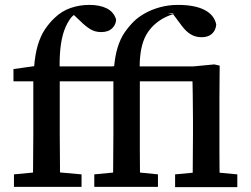

<svg xmlns="http://www.w3.org/2000/svg" viewBox="-20 -763 1025 784"><path d="M37 0V-51L142 -61H201L313 -51V0ZM114 0Q115 -36 115 -72Q115 -108 115.5 -144Q116 -180 116 -215V-431H35V-481L149 -497L117 -468L119 -486Q123 -541 134.5 -579Q146 -617 163.5 -643Q181 -669 202 -689Q232 -718 268.5 -730.5Q305 -743 345 -743Q387 -743 415.5 -729Q444 -715 454 -684Q454 -663 438 -647.5Q422 -632 393 -632Q368 -632 348.5 -644Q329 -656 309 -676L273 -710L288 -709H291L303 -712Q293 -708 285.5 -704Q278 -700 271 -692Q253 -669 242 -638Q231 -607 226.5 -564Q222 -521 224 -459V-215Q224 -180 224.5 -144Q225 -108 225 -72Q225 -36 226 0ZM175 -431V-492H483V-431ZM365 0V-51L469 -61H526L625 -51V0ZM441 0Q442 -36 442 -72Q442 -108 442.5 -144Q443 -180 443 -215V-431H361V-481L475 -497L445 -480Q449 -532 460 -568Q471 -604 488 -629Q505 -654 526 -675Q544 -693 571.5 -708.5Q599 -724 633.5 -733.5Q668 -743 707 -743Q775 -743 815 -722.5Q855 -702 863 -663Q861 -639 845.5 -625Q830 -611 803 -611Q778 -611 758.5 -623Q739 -635 722 -658L684 -709L698 -710H664L690 -706Q658 -697 631.5 -679Q605 -661 587 -636Q573 -617 564.5 -592Q556 -567 552.5 -533.5Q549 -500 551 -457V-215Q551 -180 551 -144Q551 -108 551.5 -72Q552 -36 552 0ZM695 1V-51L802 -61H842L949 -51V1ZM766 1Q767 -29 767 -66Q767 -103 767.5 -141.5Q768 -180 768 -213V-271Q768 -302 767.5 -329Q767 -356 767 -381Q767 -406 766 -431H502V-492H771L855 -500L877 -495L876 -369V-213Q876 -180 876 -141.5Q876 -103 876.5 -66Q877 -29 877 1Z"/></svg>

Font: Source Serif 4 Medium
Style: Regular
Weight: 500
Designer: Frank Grießhammer
Foundry: Adobe Systems Incorporated
Version: Version 4.004;hotconv 1.0.116;makeotfexe 2.5.65601